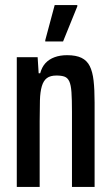

<svg xmlns="http://www.w3.org/2000/svg" viewBox="-20 -735 436 755"><path d="M46 0V-510H128L132 -447H138Q145 -472 159 -487Q173 -502 194.5 -510Q216 -518 244 -518Q279 -518 300.5 -507.5Q322 -497 333 -475Q344 -453 348 -418Q352 -383 352 -332V0H263V-295Q263 -344 261 -372.5Q259 -401 252.5 -415Q246 -429 234 -433.5Q222 -438 202 -438Q178 -438 164.5 -428Q151 -418 144.5 -396Q138 -374 137 -340Q136 -306 136 -258V0ZM158 -572V-577L195 -715H284V-710L228 -572Z"/></svg>

Font: Saira ExtraCondensed SemiBold
Style: Regular
Weight: 600
Width: 2
Designer: Hector Gatti with collaboration of the Omnibus-Type team
Foundry: Omnibus-Type
Version: Version 1.101